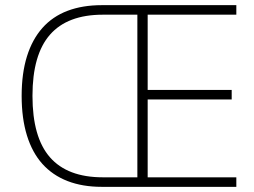

<svg xmlns="http://www.w3.org/2000/svg" viewBox="-20 -725 986 745"><path d="M375 0Q300 0 242 -22.5Q184 -45 144.5 -89Q105 -133 84.5 -199.5Q64 -266 64 -353Q64 -440 84.5 -506Q105 -572 144.5 -616.5Q184 -661 242 -683Q300 -705 375 -705H897V-668H553V-376H879V-339H553V-37H897V0ZM379 -37H513V-668H379Q242 -668 174 -590.5Q106 -513 106 -353Q106 -192 174 -114.5Q242 -37 379 -37Z"/></svg>

Font: Nunito Sans 12pt ExtraLight SemiCondensed
Style: Regular
Weight: 200
Width: 4
Version: Version 3.101;gftools[0.9.27]